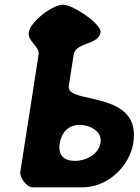

<svg xmlns="http://www.w3.org/2000/svg" viewBox="-20 -801 597 821"><path d="M103 -663C97 -624 151 -603 145 -567L67 -67C63 -42 94 0 120 0H333C440 0 534 -89 550 -190C586 -420 261 -352 274 -433L295 -567C304 -622 401 -607 410 -663C415 -698 291 -781 250 -781C205 -781 110 -709 103 -663ZM235 -186C242 -233 271 -267 321 -267C363 -267 418 -240 410 -191C402 -139 345 -113 300 -113C253 -113 228 -138 235 -186Z"/></svg>

Font: Asimov Print
Style: Regular
Weight: 500
Designer: Google
Version: Version 2.000980: 2014